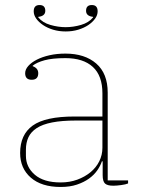

<svg xmlns="http://www.w3.org/2000/svg" viewBox="-20 -731 563 763"><path d="M221 12Q145 12 102.5 -25Q60 -62 60 -123Q60 -196 110 -232Q160 -268 276 -268H387V-360Q387 -430 349 -465Q311 -500 240 -500Q188 -500 157 -491.5Q126 -483 110 -470V-468Q132 -460 132 -440Q132 -414 106 -414Q80 -414 80 -440Q80 -455 92.5 -469Q105 -483 126.5 -494Q148 -505 177 -511.5Q206 -518 240 -518Q317 -518 362.5 -478.5Q408 -439 408 -363V-14H489V-2Q480 2 461.5 4.5Q443 7 430 7Q407 7 397.5 -1.5Q388 -10 388 -35V-90H385Q379 -72 366.5 -54Q354 -36 334 -21.5Q314 -7 286 2.5Q258 12 221 12ZM221 -6Q257 -6 287 -17Q317 -28 339.5 -46.5Q362 -65 374.5 -90Q387 -115 387 -144V-252H282Q226 -252 187.5 -244.5Q149 -237 126 -222Q103 -207 93 -185.5Q83 -164 83 -136V-112Q83 -67 118.5 -36.5Q154 -6 221 -6ZM241 -606Q214 -606 191 -613Q168 -620 151 -631.5Q134 -643 124 -657Q114 -671 114 -686Q114 -711 137 -711Q160 -711 160 -688Q160 -667 132 -664V-662Q149 -641 180 -632Q211 -623 241 -623Q271 -623 302 -632Q333 -641 350 -662V-664Q322 -667 322 -688Q322 -711 345 -711Q368 -711 368 -686Q368 -671 358 -657Q348 -643 331 -631.5Q314 -620 291 -613Q268 -606 241 -606Z"/></svg>

Font: IBM Plex Serif Thin
Style: Regular
Weight: 100
Designer: Mike Abbink, Paul van der Laan, Pieter van Rosmalen
Foundry: Bold Monday
Version: Version 3.001